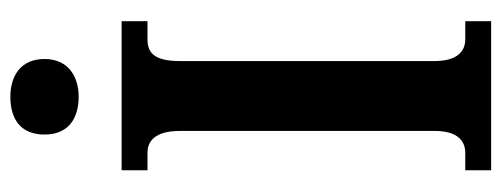

<svg xmlns="http://www.w3.org/2000/svg" viewBox="-319 -650 969 371"><g transform="rotate(-90 165.5 -464.5)"><path d="M164 -797C203 -797 237 -817 237 -863C237 -910 203 -929 164 -929C122 -929 91 -910 91 -863C91 -817 122 -797 164 -797ZM22 0H310V-50H275C252 -50 233 -65 233 -110V-601C233 -651 249 -664 275 -664H310V-714H22V-664H56C77 -664 98 -651 98 -601V-109C98 -63 77 -50 56 -50H22Z"/></g></svg>

Font: Noto Serif Myanmar ExtraCondensed
Style: Bold
Weight: 700
Width: 2
Designer: Ben Mitchell and the Monotype Design Team
Foundry: Monotype Imaging Inc.
Version: Version 2.106